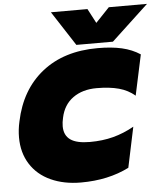

<svg xmlns="http://www.w3.org/2000/svg" viewBox="-61 -987 914 1057"><g transform="rotate(-5 395.5 -459.0)"><path d="M260 -933H462L504 -853L580 -933H791L586 -742H384ZM25 -262Q25 -305 35 -349Q71 -522 191.5 -618Q312 -714 499 -714Q576 -714 632.5 -701Q689 -688 733 -659L685 -435Q648 -467 597 -481Q546 -495 474 -495Q396 -495 343.5 -457.5Q291 -420 276 -349Q270 -324 270 -302Q270 -252 304.5 -227.5Q339 -203 412 -203Q482 -203 541 -218.5Q600 -234 657 -266L610 -43Q495 15 344 15Q250 15 177.5 -18Q105 -51 65 -114Q25 -177 25 -262Z"/></g></svg>

Font: Prompt Black
Style: Italic
Weight: 900
Italic angle: -12°
Designer: Katatrad Team
Foundry: CadsonDemak
Version: Version 1.001